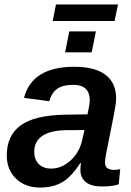

<svg xmlns="http://www.w3.org/2000/svg" viewBox="-20 -841 596 871"><path d="M441.4 4.9Q393.6 4.9 369.1 -15.1Q344.7 -35.2 344.7 -69.8Q344.7 -78.6 345.5 -86.4Q346.2 -94.2 347.2 -101.1H344.2Q303.2 -38.1 262 -14.2Q220.7 9.8 162.1 9.8Q93.8 9.8 52.2 -31Q10.7 -71.8 10.7 -135.7Q10.7 -226.1 73.7 -272.2Q136.7 -318.4 277.3 -320.8L377 -322.3Q387.2 -368.7 387.2 -385.7Q387.2 -421.4 368.2 -438.7Q349.1 -456.1 313 -456.1Q263.2 -456.1 238.3 -437.3Q213.4 -418.5 203.6 -381.8L88.9 -397Q107.4 -467.8 164.3 -502.9Q221.2 -538.1 316.4 -538.1Q411.6 -538.1 459.2 -501.2Q506.8 -464.4 506.8 -394Q506.8 -371.1 496.1 -317.4L460.9 -141.1Q456.5 -117.2 456.5 -103Q456.5 -84 469 -77.1Q481.4 -70.3 495.1 -70.3Q510.7 -70.3 525.4 -73.7L518.6 -4.9Q499.5 1.5 480.2 3.2Q460.9 4.9 441.4 4.9ZM135.3 -152.3Q135.3 -117.2 156 -96.7Q176.8 -76.2 210.9 -76.2Q252.9 -76.2 287.1 -102.5Q311 -119.6 327.6 -145Q344.2 -170.4 351.6 -200.7L363.3 -251L277.8 -250.5Q239.3 -249.5 213.1 -242.4Q187 -235.4 169.9 -223.1Q153.3 -211.4 144.3 -193.6Q135.3 -175.8 135.3 -152.3ZM415 -698.7 396 -603.5H275.4L294.4 -698.7ZM515.6 -820.8 499.5 -745.6H219.2L233.9 -820.8Z"/></svg>

Font: Arimo SemiBold
Style: Italic
Weight: 600
Italic angle: -12°
Version: Version 1.33